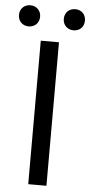

<svg xmlns="http://www.w3.org/2000/svg" viewBox="-83 -943 458 977"><g transform="rotate(5 146.5 -454.0)"><path d="M100 0H193V-733H100ZM32 -800C63 -800 86 -822 86 -854C86 -886 63 -908 32 -908C1 -908 -22 -886 -22 -854C-22 -822 1 -800 32 -800ZM261 -800C293 -800 315 -822 315 -854C315 -886 293 -908 261 -908C230 -908 207 -886 207 -854C207 -822 230 -800 261 -800Z"/></g></svg>

Font: Source Han Sans CN Regular
Style: Regular
Weight: 400
Designer: Ryoko NISHIZUKA (kana & ideographs); Paul D. Hunt (Latin, Greek & Cyrillic); Wenlong ZHANG (bopomofo); Sandoll Communica
Foundry: Adobe Systems Incorporated
Version: Version 1.004;PS 1.004;hotconv 1.0.82;makeotf.lib2.5.63406